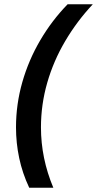

<svg xmlns="http://www.w3.org/2000/svg" viewBox="-20 -751 455 900"><path d="M230 129H117Q85 61 70 -10Q55 -81 55 -154Q55 -262 84.5 -365.5Q114 -469 168.5 -562Q223 -655 297 -731H415Q341 -652 286 -559Q231 -466 201.5 -363.5Q172 -261 172 -154Q172 -9 230 129Z"/></svg>

Font: Wix Madefor Text SemiBold
Style: Italic
Weight: 600
Italic angle: -12°
Designer: Dalton Maag Ltd
Foundry: Dalton Maag Ltd
Version: Version 3.100